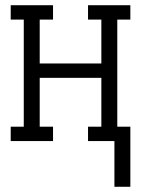

<svg xmlns="http://www.w3.org/2000/svg" viewBox="-20 -540 540 735"><path d="M418 175V0H317V-55H368V-242H132V-55H183V0H21V-55H71V-465H21V-520H183V-465H132V-297H368V-465H317V-520H479V-465H429V-55H479V175Z"/></svg>

Font: Iosevka Curly Slab Light
Style: Regular
Weight: 300
Monospace: yes
Designer: Belleve Invis
Foundry: Belleve Invis
Version: Version 22.1.2; ttfautohint (v1.8.4)